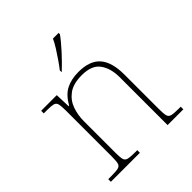

<svg xmlns="http://www.w3.org/2000/svg" viewBox="-209 -900 1034 1034"><g transform="rotate(-45 308.5 -383.0)"><path d="M38 0V-20H61Q98 -20 114 -24Q130 -28 134 -43.5Q138 -59 138 -94V-442Q138 -477 134 -492.5Q130 -508 115.5 -512Q101 -516 71 -516H43V-536H162L165 -449H169Q199 -502 238.5 -522Q278 -542 333 -542Q419 -542 458.5 -496.5Q498 -451 498 -357V-94Q498 -59 502 -43.5Q506 -28 522.5 -24Q539 -20 575 -20H590V0H470V-365Q470 -432 439.5 -474.5Q409 -517 333 -517Q268 -517 231.5 -490Q195 -463 180.5 -421Q166 -379 166 -334V-94Q166 -59 170 -43.5Q174 -28 190.5 -24Q207 -20 243 -20H259V0ZM268 -619Q283 -638 301 -664Q319 -690 336 -717Q353 -744 363 -766H406V-756Q397 -743 380.5 -723Q364 -703 344 -681Q324 -659 304.5 -639.5Q285 -620 270 -606H268Z"/></g></svg>

Font: Noto Serif Khmer Thin
Style: Regular
Weight: 250
Version: Version 2.003